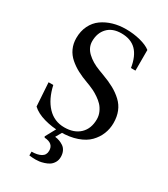

<svg xmlns="http://www.w3.org/2000/svg" viewBox="-225 -807 992 1137"><g transform="rotate(30 270.5 -238.5)"><path d="M168 201.2Q207.5 201.2 231.7 187.7Q255.9 174.3 255.9 145Q255.9 94.2 193.8 90.8L189.9 84L235.8 0H276.9L245.1 55.2Q261.2 57.1 275.1 62Q289.1 66.9 303.2 76.2Q317.4 85.4 325.7 102.5Q334 119.6 334 142.1Q334 164.1 324 180.7Q314 197.3 300 206.3Q286.1 215.3 268.1 220.9Q250 226.6 236.8 228.3Q223.6 230 211.9 230Q189.5 230 168 227.1ZM49.8 -205.1H82Q101.1 -118.7 147.7 -69.3Q194.3 -20 263.2 -20Q330.1 -20 368.7 -56.9Q407.2 -93.8 407.2 -158.2Q407.2 -183.6 396.7 -206.5Q386.2 -229.5 371.3 -245.1Q356.4 -260.7 335.7 -274.7Q314.9 -288.6 299.8 -296.1Q284.7 -303.7 268.1 -310.1L250 -316.9Q208 -332 175.8 -349.1Q143.6 -366.2 116.7 -389.6Q89.8 -413.1 75.4 -444.6Q61 -476.1 61 -514.2Q61 -562 79.6 -599.6Q98.1 -637.2 130.4 -660.2Q162.6 -683.1 203.4 -695.1Q244.1 -707 291 -707Q342.3 -707 388.9 -695.1Q435.5 -683.1 460.9 -663.1V-522H430.2Q418 -598.1 381.1 -635Q344.2 -671.9 279.8 -671.9Q218.8 -671.9 185.3 -636.7Q151.9 -601.6 151.9 -544.9Q151.9 -502.4 186 -470Q220.2 -437.5 274.9 -417L307.1 -404.8Q354 -387.7 387.7 -369.1Q421.4 -350.6 449 -325Q476.6 -299.3 490.2 -265.1Q503.9 -231 503.9 -188Q503.9 -148.4 489.7 -113Q475.6 -77.6 447 -48.3Q418.5 -19 369.6 -2Q320.8 15.1 256.8 15.1Q200.7 15.1 146 -0.2Q91.3 -15.6 60.1 -44.9Z"/></g></svg>

Font: Heuristica
Style: Regular
Weight: 400
Version: Version 1.0.2